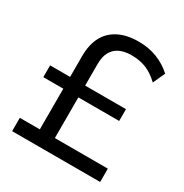

<svg xmlns="http://www.w3.org/2000/svg" viewBox="-166 -843 931 973"><g transform="rotate(30 300.0 -357.0)"><path d="M39 0V-78H156V-316H39V-385H156V-507Q156 -572 179.5 -618Q203 -664 251 -689Q299 -714 370 -714Q428 -714 477.5 -694.5Q527 -675 565 -640L533 -570Q496 -605 458.5 -620.5Q421 -636 372 -636Q330 -636 301.5 -622Q273 -608 258.5 -580.5Q244 -553 244 -511V-385H483V-316H244V-78H554V0Z"/></g></svg>

Font: Nunito Sans 6pt
Style: Regular
Weight: 400
Version: Version 3.101;gftools[0.9.27]